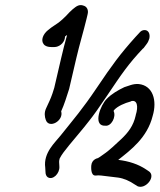

<svg xmlns="http://www.w3.org/2000/svg" viewBox="-20 -736 621 747"><path d="M150 -564C156 -556 167 -553 179 -553H192C209 -553 228 -567 232 -586C232 -588 233 -590 233 -594L241 -600C233 -571 225 -541 218 -510L191 -394C188 -386 187 -380 184 -372C177 -351 169 -336 160 -316C151 -298 154 -281 158 -270C170 -233 229 -266 218 -303C230 -329 240 -362 249 -390L277 -510C289 -562 305 -614 317 -664L321 -681C325 -697 318 -709 308 -713C300 -716 289 -720 273 -708C267 -704 258 -696 250 -688C234 -670 212 -649 193 -638C183 -632 176 -626 167 -619C147 -603 138 -579 150 -564ZM157 -67C157 -58 160 -51 165 -47C185 -33 213 -61 211 -88L210 -106C210 -113 212 -117 212 -119C220 -135 232 -150 249 -171C274 -202 301 -232 327 -266C343 -286 366 -318 396 -363C453 -448 480 -488 537 -548H538L550 -564C555 -570 559 -579 561 -586C565 -605 557 -619 543 -619C534 -619 528 -616 520 -606L507 -592C446 -524 417 -484 357 -395C299 -309 271 -278 216 -209C195 -182 148 -142 156 -84ZM389 -247C413 -243 433 -282 422 -304C422 -306 424 -308 425 -309C438 -323 465 -335 488 -341H489V-342C514 -350 519 -322 508 -288V-287C499 -246 478 -220 453 -196C431 -176 404 -149 383 -136V-135H382C371 -127 365 -123 363 -122H362V-121C362 -121 337 -118 335 -91C335 -87 332 -53 351 -53H353C358 -54 366 -54 374 -53C398 -50 418 -48 440 -45C462 -42 486 -31 503 -19L513 -13L514 -12C546 4 591 -52 557 -71L548 -77C518 -97 482 -109 440 -114C488 -152 553 -200 574 -285C592 -345 575 -403 520 -409C497 -411 479 -401 464 -397L462 -396C441 -386 414 -371 395 -351C371 -327 342 -251 384 -247Z"/></svg>

Font: Stray Cat
Style: ExBdCnObl
Weight: 800
Version: Version 1.0